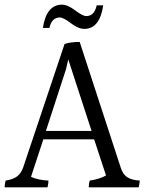

<svg xmlns="http://www.w3.org/2000/svg" viewBox="-23 -902 620 824"><path d="M339 -778Q313 -778 281 -802.5Q249 -827 234 -827Q199 -827 189 -782H161Q176 -882 243 -882Q267 -882 299.5 -857.5Q332 -833 347 -833Q382 -833 392 -879H420Q405 -778 339 -778ZM174 -340H370L270 -647L260 -604ZM358 -98Q358 -115 362 -127Q407 -134 432 -149L381 -304H163L110 -143Q141 -129 185 -127Q185 -116 181 -98H-3Q-3 -111 1 -127Q34 -132 51 -145.5Q68 -159 76 -182L254 -713Q278 -722 319 -722L495 -183Q504 -154 523 -141.5Q542 -129 577 -127Q575 -107 572 -98Z"/></svg>

Font: Halant
Style: Regular
Weight: 400
Designer: Hitesh Malaviya (Devanagari), Satya Rajpurohit (Latin)
Foundry: Indian Type Foundry
Version: Version 1.101;PS 1.0;hotconv 1.0.78;makeotf.lib2.5.61930; tt